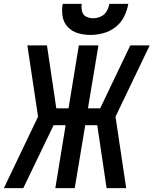

<svg xmlns="http://www.w3.org/2000/svg" viewBox="-31 -969 791 989"><path d="M-11 0H89L245 -324H307L254 0H354L408 -324H470L518 0H619L564 -368L740 -735H640L485 -411H422L476 -735H375L322 -411H259L211 -735H110L165 -368ZM434 -789Q467 -789 501 -798Q535 -807 564 -829.5Q593 -852 608.5 -884Q624 -916 630 -949H532Q529 -929 518 -910.5Q507 -892 487.5 -883.5Q468 -875 449 -875Q429 -875 412.5 -883.5Q396 -892 391.5 -911Q387 -930 390 -949H292Q286 -916 291.5 -884Q297 -852 318.5 -829.5Q340 -807 371 -798Q402 -789 434 -789Z"/></svg>

Font: Iosevka Sparkle Medium
Style: Italic
Weight: 500
Italic angle: -9°
Designer: Belleve Invis
Foundry: Belleve Invis
Version: Version 4.5.0; ttfautohint (v1.8.3)